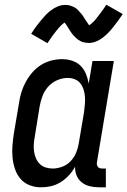

<svg xmlns="http://www.w3.org/2000/svg" viewBox="-20 -790 543 818"><path d="M155 8Q129 8 106 -1Q83 -10 67.5 -28Q52 -46 44 -69.5Q36 -93 33.5 -118Q31 -143 33 -169Q35 -195 39 -221L61 -351Q64 -374 71 -396.5Q78 -419 89.5 -440.5Q101 -462 117.5 -481Q134 -500 154.5 -513Q175 -526 198.5 -532Q222 -538 245 -538Q267 -538 288 -531Q309 -524 323.5 -509.5Q338 -495 346 -475.5Q354 -456 358 -434L374 -530H465L393 -99Q392 -93 393 -88Q394 -83 397 -79Q400 -75 405 -73.5Q410 -72 416 -72H431V8H402Q382 8 363 3.5Q344 -1 329 -12.5Q314 -24 306.5 -42Q299 -60 300 -80Q289 -60 273.5 -43Q258 -26 238.5 -14Q219 -2 198 3Q177 8 155 8ZM205 -72Q225 -72 246 -80Q267 -88 282 -104.5Q297 -121 305 -141Q313 -161 316 -182L338 -312Q340 -328 341.5 -344.5Q343 -361 342 -376.5Q341 -392 336.5 -407Q332 -422 323 -434Q314 -446 299.5 -452Q285 -458 269 -458Q246 -458 224 -448.5Q202 -439 186 -421.5Q170 -404 161.5 -382Q153 -360 149 -337L128 -207Q125 -192 124 -176Q123 -160 125 -145Q127 -130 133 -116Q139 -102 149.5 -91.5Q160 -81 174.5 -76.5Q189 -72 205 -72ZM182 -606 113 -646Q124 -664 135 -678.5Q146 -693 156 -705Q166 -717 175.5 -727Q185 -737 198.5 -747Q212 -757 227 -763Q242 -769 257 -769Q263 -769 268 -768.5Q273 -768 278 -766.5Q283 -765 288 -763Q293 -761 297.5 -758.5Q302 -756 306 -753Q310 -750 313 -746.5Q316 -743 320 -738.5Q324 -734 327.5 -730Q331 -726 333.5 -722Q336 -718 338.5 -714Q341 -710 343.5 -706Q346 -702 349 -698Q352 -694 355 -689Q358 -684 360 -682Q363 -684 369.5 -689.5Q376 -695 379.5 -698.5Q383 -702 386.5 -706.5Q390 -711 394 -716Q398 -721 402.5 -727Q407 -733 412 -739.5Q417 -746 422.5 -754Q428 -762 433 -770L503 -730Q491 -712 480 -697.5Q469 -683 459.5 -671Q450 -659 440 -649Q430 -639 417 -629Q404 -619 388.5 -613Q373 -607 358 -607Q352 -607 345.5 -608Q339 -609 333.5 -610.5Q328 -612 322.5 -615Q317 -618 312 -621.5Q307 -625 303 -629Q299 -633 294.5 -637.5Q290 -642 286.5 -647Q283 -652 280 -656.5Q277 -661 274 -666Q271 -671 267.5 -676.5Q264 -682 260.5 -687Q257 -692 255 -694Q252 -692 245.5 -686.5Q239 -681 236 -677.5Q233 -674 229 -669.5Q225 -665 221 -660Q217 -655 212.5 -649Q208 -643 203 -636.5Q198 -630 193 -622Q188 -614 182 -606Z"/></svg>

Font: Iosevka Slab Medium
Style: Italic
Weight: 500
Italic angle: -9°
Monospace: yes
Designer: Belleve Invis
Foundry: Belleve Invis
Version: Version 11.1.0; ttfautohint (v1.8.3)